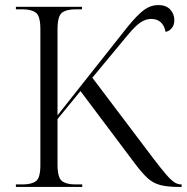

<svg xmlns="http://www.w3.org/2000/svg" viewBox="-20 -741 740 761"><path d="M43 0V-10H69Q105 -10 122.5 -23Q140 -36 140 -87V-626Q140 -677 122.5 -690.5Q105 -704 70 -704H43V-714H305V-704H280Q243 -704 225.5 -690.5Q208 -677 208 -624V-284L486 -635Q526 -684 552 -702.5Q578 -721 607 -721Q638 -721 654.5 -703.5Q671 -686 671 -661Q671 -641 660 -628.5Q649 -616 636 -615Q632 -639 617.5 -652.5Q603 -666 579 -666Q558 -666 537.5 -652.5Q517 -639 487 -603L346 -433L590 -110Q620 -71 638.5 -49.5Q657 -28 670.5 -19Q684 -10 698 -10H700V0H691Q644 0 615.5 -7.5Q587 -15 565.5 -34.5Q544 -54 516 -91L299 -380L208 -269V-89Q208 -37 225.5 -23.5Q243 -10 279 -10H306V0Z"/></svg>

Font: Noto Serif Display Light
Style: Regular
Weight: 300
Designer: Monotype Design Team
Foundry: Monotype Imaging Inc.
Version: Version 2.009